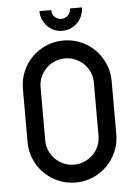

<svg xmlns="http://www.w3.org/2000/svg" viewBox="-58 -900 672 945"><g transform="rotate(-5 278.0 -428.0)"><path d="M58.6 -482.4Q58.6 -527.8 75.7 -567.9Q92.8 -607.9 122.6 -637.7Q152.3 -667.5 192.4 -684.6Q232.4 -701.7 277.8 -701.7Q323.2 -701.7 363.3 -684.6Q403.3 -667.5 432.9 -637.7Q462.4 -607.9 479.7 -567.9Q497.1 -527.8 497.1 -482.4V-219.2Q497.1 -173.8 479.7 -133.8Q462.4 -93.8 432.9 -64.2Q403.3 -34.7 363.3 -17.3Q323.2 0 277.8 0Q232.4 0 192.4 -17.3Q152.3 -34.7 122.6 -64.2Q92.8 -93.8 75.7 -133.8Q58.6 -173.8 58.6 -219.2ZM409.2 -482.4Q409.2 -509.3 398.9 -533.2Q388.7 -557.1 370.6 -575Q352.5 -592.8 328.6 -603Q304.7 -613.3 277.8 -613.3Q250.5 -613.3 226.6 -603Q202.6 -592.8 184.8 -575Q167 -557.1 156.5 -533.2Q146 -509.3 146 -482.4V-219.2Q146 -191.9 156.5 -168.2Q167 -144.5 184.8 -126.7Q202.6 -108.9 226.6 -98.6Q250.5 -88.4 277.8 -88.4Q304.7 -88.4 328.6 -98.6Q352.5 -108.9 370.6 -126.7Q388.7 -144.5 398.9 -168.2Q409.2 -191.9 409.2 -219.2ZM277.8 -808.6Q287.1 -808.6 295.7 -812.3Q304.2 -815.9 310.3 -822.3Q316.4 -828.6 320.1 -837.2Q323.7 -845.7 323.7 -856H382.8Q382.8 -834 374.5 -814.5Q366.2 -794.9 351.8 -780.5Q337.4 -766.1 318.4 -757.8Q299.3 -749.5 277.3 -749.5Q255.9 -749.5 236.8 -757.8Q217.8 -766.1 203.6 -780.5Q189.5 -794.9 181.2 -814.5Q172.9 -834 172.9 -856H231Q231 -835.4 244.6 -822Q258.3 -808.6 277.8 -808.6Z"/></g></svg>

Font: Aeronef
Style: Regular
Weight: 400
Designer: Peter Wiegel - CAT-Fonts Germany
Foundry: CAT-Fonts, Peter Wiegel
Version: Version 0.002